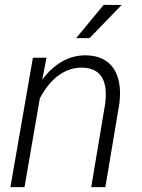

<svg xmlns="http://www.w3.org/2000/svg" viewBox="-20 -764 578 784"><path d="M169.9 -528.3 152.3 -438Q187.5 -486.8 233.6 -512.9Q279.8 -539.1 332.5 -538.1Q408.7 -536.1 443.4 -484.9Q478 -433.6 467.8 -343.8L410.2 0H352.5L410.2 -344.7Q413.1 -372.6 411.1 -398.4Q402.8 -485.4 316.4 -487.8Q265.1 -488.8 220.7 -457.3Q176.3 -425.8 142.6 -362.3L80.1 0H22.5L114.3 -528.3ZM403.3 -744.1 476.6 -743.7 345.7 -608.4H291Z"/></svg>

Font: RobotoInd Light
Style: Italic
Weight: 300
Italic angle: -12°
Designer: Google
Version: Version 2.001151; 2014